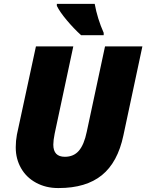

<svg xmlns="http://www.w3.org/2000/svg" viewBox="-20 -951 748 981"><path d="M509.8 -771H394.5Q356.4 -805.7 321 -847.9Q285.6 -890.1 270.5 -920.9V-931.2H463.9Q477.5 -856 509.8 -783.2ZM275.9 9.8Q214.4 9.8 164.3 -17.3Q114.3 -44.4 87.4 -92Q60.5 -139.6 60.5 -196.3Q60.5 -198.2 60.5 -200.2Q60.5 -231.4 66.4 -263.2L163.6 -713.9H354.5L259.3 -268.1Q252.4 -233.9 252.4 -211.9Q252.4 -149.9 311.5 -149.9Q356.4 -149.9 383.1 -180.9Q409.7 -211.9 423.3 -277.8L516.6 -713.9H707.5L610.4 -258.8Q581.5 -121.6 500.5 -55.9Q419.4 9.8 280.3 9.8Q278.3 9.8 275.9 9.8Z"/></svg>

Font: Open Sans Hebrew Extra Bold
Style: Italic
Weight: 800
Italic angle: -12°
Foundry: Ascender Corporation, Yanek Iontef
Version: Version 2.001;PS 002.001;hotconv 1.0.70;makeotf.lib2.5.58329